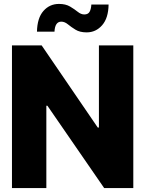

<svg xmlns="http://www.w3.org/2000/svg" viewBox="-20 -959 741 979"><path d="M659.7 -727.5V0H511.2L221.7 -419.9H216.3V0H41V-727.5H192.4L478.5 -308.6H484.4V-727.5ZM421.9 -793.9Q387.2 -793.9 365 -807.6Q342.8 -821.3 326.2 -835Q309.6 -848.6 292.5 -848.6Q260.3 -848.6 257.8 -797.4H168.5Q169.9 -867.2 201.4 -903.1Q232.9 -939 280.8 -939Q314.9 -939 337.4 -925.5Q359.9 -912.1 376.5 -898.7Q393.1 -885.3 409.7 -885.3Q428.7 -885.3 436.5 -898.4Q444.3 -911.6 445.8 -936H533.7Q532.7 -866.7 500.7 -830.3Q468.8 -793.9 421.9 -793.9Z"/></svg>

Font: Inter Tight ExtraBold
Style: Regular
Weight: 800
Designer: Rasmus Andersson
Foundry: rsms
Version: Version 3.004; ttfautohint (v1.8.4.7-5d5b)